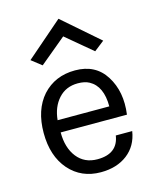

<svg xmlns="http://www.w3.org/2000/svg" viewBox="-114 -826 742 915"><g transform="rotate(-15 257.0 -368.5)"><path d="M270 -53Q370 -53 383 -140H464Q453 -69 401 -29Q349 11 270 11Q174 11 114 -57Q54 -126 54 -240Q54 -354 114 -422Q176 -490 275 -490Q376 -490 425 -412Q475 -333 460 -222H133Q133 -146 169.5 -99.5Q206 -53 270 -53ZM328 -415Q306 -427 272 -427Q213 -427 176.5 -386.5Q140 -346 134 -282H389Q389 -382 328 -415ZM83 -592 263 -748 442 -592 392 -553 263 -661 133 -553Z"/></g></svg>

Font: Karla Neue
Style: Regular
Weight: 400
Designer: Jonathan Pinhorn
Foundry: PYRS Fontlab Ltd. / Made with FontLab
Version: Version 1.000;PS 001.001;hotconv 1.0.56